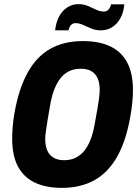

<svg xmlns="http://www.w3.org/2000/svg" viewBox="-20 -898 674 930"><path d="M279 12Q201 12 147 -14.5Q93 -41 66 -93.5Q39 -146 39 -225Q39 -253 41.5 -284.5Q44 -316 50 -350Q71 -469 114 -546.5Q157 -624 223.5 -661.5Q290 -699 381 -699Q461 -699 515 -673Q569 -647 596.5 -594.5Q624 -542 624 -462Q624 -435 621 -403.5Q618 -372 612 -338Q592 -219 548.5 -141Q505 -63 438 -25.5Q371 12 279 12ZM291 -122Q322 -122 346.5 -134Q371 -146 389 -168.5Q407 -191 419.5 -224Q432 -257 439 -299Q447 -343 452 -371.5Q457 -400 459 -417Q461 -434 462 -444.5Q463 -455 463 -463Q463 -496 453 -518.5Q443 -541 423 -553Q403 -565 371 -565Q340 -565 315.5 -553.5Q291 -542 273 -519Q255 -496 242.5 -463.5Q230 -431 223 -389Q215 -345 210.5 -316.5Q206 -288 203.5 -270.5Q201 -253 200 -243Q199 -233 199 -225Q199 -192 209 -169Q219 -146 239.5 -134Q260 -122 291 -122ZM247 -751Q251 -789 266 -817.5Q281 -846 305.5 -862Q330 -878 361 -878Q385 -878 406 -869Q427 -860 446 -851Q465 -842 483 -842Q496 -842 505 -851Q514 -860 518 -877H582Q579 -839 563.5 -810.5Q548 -782 523.5 -766.5Q499 -751 468 -751Q444 -751 423 -759.5Q402 -768 383 -777Q364 -786 346 -786Q333 -786 324 -777Q315 -768 312 -751Z"/></svg>

Font: Archivo Condensed ExtraBold
Style: Italic
Weight: 800
Width: 3
Italic angle: -10°
Designer: Hector Gatti
Foundry: Omnibus-Type
Version: Version 2.001